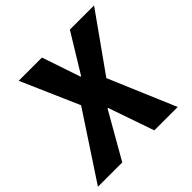

<svg xmlns="http://www.w3.org/2000/svg" viewBox="-218 -855 1016 1016"><g transform="rotate(-45 290.0 -346.5)"><path d="M58 -693H232L305 -477H309L441 -693H622L396 -375L555 0H380L291 -257H287L140 0H-42L200 -368Z"/></g></svg>

Font: Szlgxwxxxixliatcpuztgldltzi
Style: Regular
Weight: 700
Italic angle: -8°
Designer: Carrois Corporate & Edenspiekermann
Foundry: Carrois Corporate GbR & Edenspiekermann AG
Version: Version 2.001